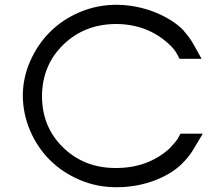

<svg xmlns="http://www.w3.org/2000/svg" viewBox="-20 -760 919 800"><path d="M721 -183 732 -203H825L789 -143Q774 -116 749 -89Q704 -39 628 -9.5Q552 20 467 20Q465 20 463 20Q383 20 311 -11Q239 -42 187.5 -93.5Q136 -145 106 -214.5Q76 -284 75 -360Q75 -435 105.5 -504.5Q136 -574 187.5 -626Q239 -678 311.5 -709Q384 -740 465 -740Q504 -740 544 -732.5Q584 -725 620.5 -711Q657 -697 689.5 -677Q722 -657 746 -632V-631Q774 -599 787 -574L820 -515H728L717 -536Q704 -559 682 -578Q593 -659 465 -660Q333 -660 244.5 -574.5Q156 -489 155 -360Q155 -231 243 -145.5Q331 -60 461 -60Q462 -60 463 -60Q596 -60 686 -141Q711 -167 721 -183Z"/></svg>

Font: Nordica Advanced
Style: RegularExtended
Weight: 300
Version: Version 1.07